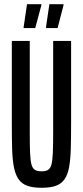

<svg xmlns="http://www.w3.org/2000/svg" viewBox="-20 -882 393 910"><path d="M177 8Q136 8 109.5 -1.5Q83 -11 68 -32.5Q53 -54 46 -89.5Q39 -125 37.5 -176Q36 -227 36 -298V-688H121V-256Q121 -195 122.5 -158.5Q124 -122 129 -103Q134 -84 145.5 -77Q157 -70 177 -70Q197 -70 208 -77Q219 -84 224 -103Q229 -122 230.5 -158.5Q232 -195 232 -256V-688H317V-298Q317 -227 315.5 -176Q314 -125 307.5 -89.5Q301 -54 286 -32.5Q271 -11 245 -1.5Q219 8 177 8ZM92 -749V-753L108 -862H176V-857L147 -749ZM198 -749V-753L214 -862H281V-857L253 -749Z"/></svg>

Font: Saira UltraCondensed SemiBold
Style: Regular
Weight: 600
Width: 1
Designer: Hector Gatti with collaboration of the Omnibus-Type team
Foundry: Omnibus-Type
Version: Version 1.101